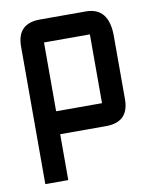

<svg xmlns="http://www.w3.org/2000/svg" viewBox="-79 -548 646 805"><g transform="rotate(-10 244.0 -146.0)"><path d="M48.8 -390.6Q48.8 -488.3 146.5 -488.3H341.8Q439.5 -488.3 439.5 -366.2V-97.7Q439.5 0 341.8 0H146.5V195.3H48.8ZM341.8 -390.6H146.5V-97.7H341.8Z"/></g></svg>

Font: BabelStone Runic Norn
Style: Regular
Weight: 400
Designer: Andrew West
Foundry: BabelStone
Version: Version 3.002 March 14, 2022